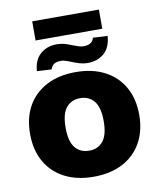

<svg xmlns="http://www.w3.org/2000/svg" viewBox="-89 -877 796 958"><g transform="rotate(-10 308.5 -397.5)"><path d="M309 11Q224 11 162 -21Q100 -53 66 -112.5Q32 -172 32 -254Q32 -337 66 -396Q100 -455 162 -487Q224 -519 309 -519Q393 -519 455 -487Q517 -455 551 -395.5Q585 -336 585 -254Q585 -173 551 -113Q517 -53 455 -21Q393 11 309 11ZM309 -121Q353 -121 379 -152.5Q405 -184 405 -254Q405 -324 379 -355.5Q353 -387 309 -387Q264 -387 238 -355.5Q212 -324 212 -254Q212 -184 238 -152.5Q264 -121 309 -121ZM140 -709V-806H478V-709ZM194 -553 120 -557Q124 -614 157.5 -643Q191 -672 241 -672Q261 -672 279.5 -667Q298 -662 316 -654Q334 -647 347 -643Q360 -639 371 -639Q394 -639 407 -647.5Q420 -656 424 -673L498 -669Q494 -611 460.5 -582Q427 -553 377 -553Q357 -553 336.5 -559Q316 -565 297 -573Q283 -579 270 -583Q257 -587 247 -587Q224 -587 211.5 -578.5Q199 -570 194 -553Z"/></g></svg>

Font: Mulish ExtraLight Black
Style: Regular
Weight: 900
Version: Version 3.603